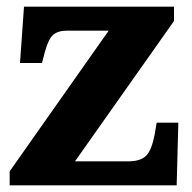

<svg xmlns="http://www.w3.org/2000/svg" viewBox="-20 -556 576 576"><path d="M9 0V-42L306 -464H181Q154 -464 139.5 -451.5Q125 -439 114 -398L106 -367H40L52 -536H502V-493L205 -72H365Q401 -72 418 -88.5Q435 -105 444 -153L450 -188H515L510 0Z"/></svg>

Font: Noto Serif Tibetan ExtraBold
Style: Regular
Weight: 800
Version: Version 2.103